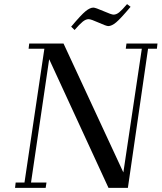

<svg xmlns="http://www.w3.org/2000/svg" viewBox="-20 -914 786 934"><path d="M53.2 0 56.2 -25.9H99.1L195.8 -676.8H119.1L122.1 -702.1H289.1L580.1 -75.2L669.9 -676.8H591.8L595.2 -702.1H746.1L743.2 -676.8H700.2L602.1 0H507.8L219.2 -626L130.9 -25.9H206.1L202.1 0ZM326.2 -784.2Q375 -842.3 396.5 -859.6Q418 -877 434.1 -877Q444.3 -877 483.4 -859.9Q522.5 -842.8 532.2 -842.8Q545.9 -842.8 559.8 -854Q573.7 -865.2 598.1 -894L615.2 -880.9Q566.4 -822.8 544.7 -804.9Q522.9 -787.1 506.8 -787.1Q497.1 -787.1 459.7 -804Q422.4 -820.8 411.1 -820.8Q397.5 -820.8 382.3 -808.6Q367.2 -796.4 342.8 -768.1Z"/></svg>

Font: Dehuti
Style: Bold-Italic
Weight: 700
Version: Version 1.2